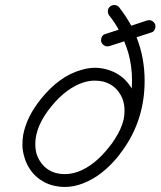

<svg xmlns="http://www.w3.org/2000/svg" viewBox="-20 -723 637 762"><path d="M237 19Q224 19 211 17Q157 10 119 -27Q88 -58 76 -102Q69 -126 69 -147.5Q69 -169 72 -187Q85 -259 143 -331Q216 -421 301 -445Q330 -454 356 -454Q382 -454 405 -447Q459 -432 492 -388Q498 -380 503 -372Q504 -388 504 -403Q504 -461 489 -514Q482 -537 473 -559L414 -540Q410 -539 406 -539Q396 -539 388.5 -546.5Q381 -554 381 -563Q381 -572 385.5 -579Q390 -586 398 -588L451 -605Q435 -635 413 -662Q408 -669 408 -679Q408 -689 415.5 -696Q423 -703 434 -703Q445 -703 453 -694Q480 -659 501 -621L564 -642Q568 -643 572 -643Q582 -643 589.5 -635.5Q597 -628 597 -619Q597 -610 592.5 -603Q588 -596 580 -594L522 -575Q554 -494 554 -402Q554 -246 465 -124Q460 -117 455 -111Q455 -111 455 -110Q388 -25 309 5Q273 19 237 19ZM471 -250Q474 -268 474 -278.5Q474 -289 474 -292Q472 -330 450.5 -359Q429 -388 391 -399Q375 -403 356 -403Q337 -403 315 -397Q245 -376 183 -300Q120 -222 120 -151Q120 -133 124 -116Q133 -85 155 -63Q187 -32 237 -32Q263 -32 291 -42Q357 -67 415 -142Q426 -155 435 -170Q462 -211 471 -250Z"/></svg>

Font: TT2020Base
Style: Italic
Weight: 400
Italic angle: -15°
Version: Version 0.2.000